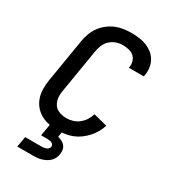

<svg xmlns="http://www.w3.org/2000/svg" viewBox="-228 -856 1056 1189"><g transform="rotate(30 300.0 -261.5)"><path d="M259 8Q227 8 196 2.5Q165 -3 138.5 -17.5Q112 -32 92.5 -55Q73 -78 63 -107Q53 -136 52.5 -168Q52 -200 57 -232L109 -547Q114 -574 124 -601Q134 -628 151.5 -652Q169 -676 193 -694.5Q217 -713 243.5 -724Q270 -735 298.5 -739Q327 -743 354 -743Q382 -743 409.5 -739.5Q437 -736 461 -726.5Q485 -717 505.5 -701Q526 -685 539 -662.5Q552 -640 556 -612.5Q560 -585 555 -557L553 -548H446L447 -553Q451 -575 445 -595Q439 -615 424 -628Q409 -641 388 -646Q367 -651 346 -651Q322 -651 298.5 -643Q275 -635 256.5 -618Q238 -601 228.5 -578Q219 -555 215 -532L163 -217Q160 -200 160 -182.5Q160 -165 164.5 -149.5Q169 -134 178.5 -120.5Q188 -107 202.5 -99Q217 -91 233.5 -87.5Q250 -84 268 -84Q290 -84 313 -91Q336 -98 355 -113.5Q374 -129 387 -149.5Q400 -170 406 -192L505 -167Q497 -142 483.5 -118Q470 -94 451.5 -73.5Q433 -53 410.5 -36.5Q388 -20 363 -10Q338 0 311.5 4Q285 8 259 8ZM92 220 105 145H220Q228 145 236 144Q244 143 252 140.5Q260 138 267 131.5Q274 125 275 117Q277 109 272.5 102Q268 95 261 91.5Q254 88 245.5 87Q237 86 229 86H185L214 -84H302L281 41Q296 45 309.5 51.5Q323 58 332.5 69.5Q342 81 345 96.5Q348 112 345 129Q343 143 336.5 157Q330 171 319 182Q308 193 294 200.5Q280 208 265.5 212.5Q251 217 236 218.5Q221 220 207 220Z"/></g></svg>

Font: Iosevka Aile Semibold
Style: Italic
Weight: 600
Italic angle: -9°
Designer: Belleve Invis
Foundry: Belleve Invis
Version: Version 31.1.0; ttfautohint (v1.8.4)